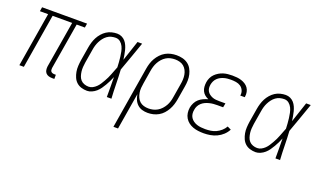

<svg xmlns="http://www.w3.org/2000/svg" viewBox="-77 -959 2655 1605"><g transform="rotate(20 1250.0 -156.5)"><path d="M362 8Q345 8 330 3.5Q315 -1 305 -12Q295 -23 292.5 -39Q290 -55 292 -71L361 -483H187L107 0H67L147 -483H74L80 -520H480L474 -483H401L332 -71Q331 -63 332 -54.5Q333 -46 338 -40Q343 -34 351.5 -31.5Q360 -29 369 -29H381V8Z M671 8Q644 8 619.5 0.5Q595 -7 577 -23.5Q559 -40 549 -63Q539 -86 534.5 -111Q530 -136 531.5 -162.5Q533 -189 537 -215L557 -335Q561 -359 568 -382.5Q575 -406 586.5 -428Q598 -450 615 -469.5Q632 -489 653 -502.5Q674 -516 698.5 -522Q723 -528 746 -528Q768 -528 787 -519Q806 -510 819 -495Q832 -480 840.5 -461Q849 -442 854 -422Q859 -402 862.5 -381.5Q866 -361 869 -340Q884 -385 899 -430Q914 -475 929 -520H970Q946 -454 923.5 -388Q901 -322 876 -256Q880 -193 881 -128.5Q882 -64 886 0H845Q845 -44 845 -88Q845 -132 844 -177Q836 -156 826 -136Q816 -116 805 -97Q794 -78 781 -59.5Q768 -41 751 -26Q734 -11 712.5 -1.5Q691 8 671 8ZM671 -29Q690 -29 707 -38Q724 -47 738 -60.5Q752 -74 762.5 -90.5Q773 -107 782.5 -123.5Q792 -140 800.5 -157.5Q809 -175 815.5 -192.5Q822 -210 829 -227.5Q836 -245 843 -263Q842 -286 840.5 -309Q839 -332 836 -355Q833 -378 828.5 -400Q824 -422 814.5 -442Q805 -462 787.5 -476.5Q770 -491 746 -491Q727 -491 707.5 -486Q688 -481 671 -468.5Q654 -456 641.5 -439.5Q629 -423 620 -405Q611 -387 605.5 -368Q600 -349 597 -329L577 -209Q574 -189 572.5 -168.5Q571 -148 573.5 -128Q576 -108 582 -89.5Q588 -71 600.5 -57Q613 -43 632 -36Q651 -29 671 -29Z M982 215 1073 -335Q1077 -360 1084.5 -384Q1092 -408 1105 -430.5Q1118 -453 1136.5 -472.5Q1155 -492 1177.5 -504.5Q1200 -517 1225 -522.5Q1250 -528 1274 -528H1275Q1303 -528 1329 -521.5Q1355 -515 1376 -499.5Q1397 -484 1409.5 -461.5Q1422 -439 1428 -413.5Q1434 -388 1433.5 -360Q1433 -332 1428 -305L1408 -185Q1404 -161 1396.5 -137Q1389 -113 1376.5 -90.5Q1364 -68 1346.5 -48.5Q1329 -29 1306 -16Q1283 -3 1258.5 2.5Q1234 8 1210 8Q1184 8 1160 1Q1136 -6 1118 -23Q1100 -40 1090.5 -62.5Q1081 -85 1077 -110L1023 215ZM1204 -29Q1224 -29 1244 -33.5Q1264 -38 1283 -49Q1302 -60 1317 -76.5Q1332 -93 1342.5 -111.5Q1353 -130 1359 -150Q1365 -170 1368 -191L1388 -311Q1392 -332 1393 -354Q1394 -376 1390.5 -396.5Q1387 -417 1377.5 -435.5Q1368 -454 1352.5 -467Q1337 -480 1316.5 -485.5Q1296 -491 1275 -491Q1255 -491 1234.5 -486.5Q1214 -482 1195.5 -470.5Q1177 -459 1162.5 -442.5Q1148 -426 1138 -407.5Q1128 -389 1122 -369Q1116 -349 1113 -329L1094 -213Q1090 -191 1088.5 -169.5Q1087 -148 1090.5 -127Q1094 -106 1102.5 -87Q1111 -68 1126 -54.5Q1141 -41 1161.5 -35Q1182 -29 1204 -29Z M1709 8Q1684 8 1659.5 5Q1635 2 1613 -6Q1591 -14 1572.5 -28Q1554 -42 1542 -62Q1530 -82 1526.5 -106Q1523 -130 1527 -155Q1531 -176 1541.5 -197Q1552 -218 1569 -233Q1586 -248 1607 -257.5Q1628 -267 1649 -273Q1631 -280 1616 -292.5Q1601 -305 1592.5 -322.5Q1584 -340 1582.5 -360Q1581 -380 1584 -401Q1587 -421 1596 -440.5Q1605 -460 1620 -475Q1635 -490 1653.5 -501Q1672 -512 1691.5 -518Q1711 -524 1731.5 -526Q1752 -528 1771 -528Q1792 -528 1812 -526Q1832 -524 1851 -518Q1870 -512 1886.5 -501.5Q1903 -491 1914 -475.5Q1925 -460 1929 -440Q1933 -420 1930 -400L1929 -393H1889L1890 -398Q1893 -421 1883.5 -441Q1874 -461 1856.5 -472.5Q1839 -484 1816.5 -487.5Q1794 -491 1771 -491Q1756 -491 1740.5 -489.5Q1725 -488 1709.5 -483.5Q1694 -479 1679.5 -471.5Q1665 -464 1653 -452Q1641 -440 1634 -425.5Q1627 -411 1624 -395Q1621 -379 1622.5 -363Q1624 -347 1632 -334Q1640 -321 1652.5 -312Q1665 -303 1679 -297.5Q1693 -292 1709.5 -290.5Q1726 -289 1742 -289H1795L1788 -252H1735Q1718 -252 1701 -250.5Q1684 -249 1666 -244.5Q1648 -240 1631.5 -232.5Q1615 -225 1601 -212.5Q1587 -200 1578.5 -183.5Q1570 -167 1568 -150Q1564 -131 1566.5 -112.5Q1569 -94 1578.5 -79.5Q1588 -65 1603 -54.5Q1618 -44 1635 -38.5Q1652 -33 1671 -31Q1690 -29 1709 -29Q1733 -29 1757.5 -32.5Q1782 -36 1804.5 -46.5Q1827 -57 1847 -74.5Q1867 -92 1879 -114L1912 -98Q1898 -71 1875 -49.5Q1852 -28 1824 -15Q1796 -2 1766.5 3Q1737 8 1709 8Z M2171 8Q2144 8 2119.5 0.5Q2095 -7 2077 -23.5Q2059 -40 2049 -63Q2039 -86 2034.5 -111Q2030 -136 2031.5 -162.5Q2033 -189 2037 -215L2057 -335Q2061 -359 2068 -382.5Q2075 -406 2086.5 -428Q2098 -450 2115 -469.5Q2132 -489 2153 -502.5Q2174 -516 2198.5 -522Q2223 -528 2246 -528Q2268 -528 2287 -519Q2306 -510 2319 -495Q2332 -480 2340.5 -461Q2349 -442 2354 -422Q2359 -402 2362.5 -381.5Q2366 -361 2369 -340Q2384 -385 2399 -430Q2414 -475 2429 -520H2470Q2446 -454 2423.5 -388Q2401 -322 2376 -256Q2380 -193 2381 -128.5Q2382 -64 2386 0H2345Q2345 -44 2345 -88Q2345 -132 2344 -177Q2336 -156 2326 -136Q2316 -116 2305 -97Q2294 -78 2281 -59.5Q2268 -41 2251 -26Q2234 -11 2212.5 -1.5Q2191 8 2171 8ZM2171 -29Q2190 -29 2207 -38Q2224 -47 2238 -60.5Q2252 -74 2262.5 -90.5Q2273 -107 2282.5 -123.5Q2292 -140 2300.5 -157.5Q2309 -175 2315.5 -192.5Q2322 -210 2329 -227.5Q2336 -245 2343 -263Q2342 -286 2340.5 -309Q2339 -332 2336 -355Q2333 -378 2328.5 -400Q2324 -422 2314.5 -442Q2305 -462 2287.5 -476.5Q2270 -491 2246 -491Q2227 -491 2207.5 -486Q2188 -481 2171 -468.5Q2154 -456 2141.5 -439.5Q2129 -423 2120 -405Q2111 -387 2105.5 -368Q2100 -349 2097 -329L2077 -209Q2074 -189 2072.5 -168.5Q2071 -148 2073.5 -128Q2076 -108 2082 -89.5Q2088 -71 2100.5 -57Q2113 -43 2132 -36Q2151 -29 2171 -29Z"/></g></svg>

Font: Iosevka Curly Slab Extralight
Style: Italic
Weight: 200
Italic angle: -9°
Monospace: yes
Designer: Belleve Invis
Foundry: Belleve Invis
Version: Version 22.1.2; ttfautohint (v1.8.4)